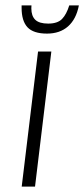

<svg xmlns="http://www.w3.org/2000/svg" viewBox="-20 -692 312 712"><path d="M60.5 0 121.1 -501H170.4L109.9 0ZM154.3 -567.4Q104 -567.4 82 -590.8Q60.1 -614.3 60.1 -663.1V-671.9H96.7Q96.2 -668 96.2 -661.1Q96.2 -632.8 110.8 -618.7Q125.5 -604.5 158.7 -604.5Q193.4 -604.5 210 -621.6Q226.6 -638.7 236.8 -671.9H272.5Q262.7 -621.1 232.4 -594.2Q202.1 -567.4 154.3 -567.4Z"/></svg>

Font: Muli
Style: ExtraLightItalic
Weight: 200
Italic angle: -7°
Designer: Vernon Adams
Foundry: newtypography
Version: Version 2.0; ttfautohint (v1.00rc1.2-2d82) -l 8 -r 50 -G 200